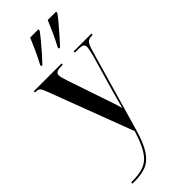

<svg xmlns="http://www.w3.org/2000/svg" viewBox="-313 -812 1090 1090"><g transform="rotate(-45 232.0 -267.5)"><path d="M26 221Q72 221 105 214Q138 207 162.5 187Q187 167 207 129Q227 91 246 29L56 -473Q44 -506 36 -516Q28 -526 9 -526H1V-536H224V-526H217Q187 -526 176 -519.5Q165 -513 165 -499Q165 -489 169.5 -474Q174 -459 180 -440L250 -234Q260 -204 266.5 -185.5Q273 -167 278 -151Q283 -135 289 -113Q295 -137 303 -166Q311 -195 319 -224L383 -446Q393 -486 393 -500Q393 -513 384.5 -519.5Q376 -526 350 -526H321V-536H464V-526H459Q432 -526 420.5 -513Q409 -500 397 -456L257 30Q233 114 204 157.5Q175 201 137 216Q99 231 48 231H26ZM132 -616Q152 -653 170 -692.5Q188 -732 202 -766H268V-756Q256 -739 233.5 -711.5Q211 -684 185.5 -655.5Q160 -627 140 -606H132ZM273 -616Q293 -653 311 -692.5Q329 -732 343 -766H410V-756Q398 -739 375 -711.5Q352 -684 327 -655.5Q302 -627 282 -606H273Z"/></g></svg>

Font: Noto Serif Display ExtraCondensed SemiBold
Style: Regular
Weight: 600
Width: 2
Designer: Monotype Design Team
Foundry: Monotype Imaging Inc.
Version: Version 2.009